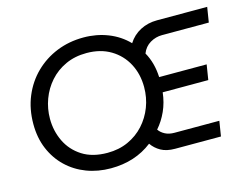

<svg xmlns="http://www.w3.org/2000/svg" viewBox="-99 -872 1334 1043"><g transform="rotate(-15 568.0 -350.5)"><path d="M405.2 12.4Q332 12.4 269.1 -11.5Q206.2 -35.4 159.2 -80.4Q112.2 -125.4 85.7 -188.1Q59.2 -250.8 59.2 -328.4Q59.2 -413 88.5 -483.4Q117.8 -553.8 170.4 -605.3Q223 -656.8 292.6 -684.9Q362.2 -713 443.4 -713Q516.4 -713 580.6 -687.8Q644.8 -662.6 691.4 -614.4Q717.4 -655.6 759.9 -677.6Q802.4 -699.6 853.8 -699.6H1136.2L1122.6 -614.8H859.6Q823.8 -614.8 792.4 -596.3Q761 -577.8 746.8 -541.6Q764.6 -510 774.1 -474.4Q783.6 -438.8 785.4 -398.6H1052.6L1039 -313.8H782.6Q776.4 -257.8 754.9 -210.2Q733.4 -162.6 701 -125.8Q713.6 -107.4 735.5 -96.1Q757.4 -84.8 787.6 -84.8H1039.8L1026.2 0H768.2Q720.4 0 689.3 -17.5Q658.2 -35 638.8 -63.2Q590.2 -25.4 531.7 -6.5Q473.2 12.4 405.2 12.4ZM409 -73.6Q473.2 -73.6 525.4 -97.3Q577.6 -121 614.8 -162Q652 -203 672.3 -255.8Q692.6 -308.6 692.6 -367.8Q692.6 -441 661.5 -499.7Q630.4 -558.4 573.1 -592.7Q515.8 -627 437.4 -627Q371.6 -627 319 -602.7Q266.4 -578.4 229.6 -536.8Q192.8 -495.2 173.3 -442.6Q153.8 -390 153.8 -332.8Q153.8 -264.4 182.3 -205.3Q210.8 -146.2 267.5 -109.9Q324.2 -73.6 409 -73.6Z"/></g></svg>

Font: MuseoModerno Thin
Style: Italic
Weight: 100
Italic angle: -9°
Designer: Pablo Cosgaya, Héctor Gatti, Marcela Romero, and the Authors of The MuseoModerno Project.
Foundry: Omnibus-Type Team
Version: Version 1.003